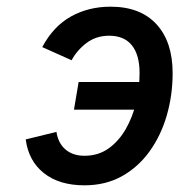

<svg xmlns="http://www.w3.org/2000/svg" viewBox="-20 -543 537 575"><path d="M233 12Q157.5 12 111.5 -24.5Q65.5 -61 57 -125.5L149 -148Q154.5 -113.5 176.5 -95Q198.5 -76.5 233 -76.5Q274.5 -76.5 305.2 -98.5Q336 -120.5 356.8 -156.8Q377.5 -193 387.8 -236.8Q398 -280.5 398 -324Q398 -378.5 375 -407.2Q352 -436 307 -436Q267.5 -436 238.8 -414Q210 -392 194.5 -362.5L106.5 -402Q140 -464.5 192.8 -493.8Q245.5 -523 311 -523Q400.5 -523 448.8 -470.2Q497 -417.5 497 -324Q497 -258 479.5 -197.5Q462 -137 428 -89.8Q394 -42.5 345 -15.2Q296 12 233 12ZM201.5 -214.5 215.5 -297.5H453L438.5 -214.5Z"/></svg>

Font: Overpass Medium
Style: Italic
Weight: 500
Italic angle: -10°
Designer: Delve Withrington, Dave Bailey, Thomas Jockin
Foundry: Delve Fonts LLC
Version: Version 4.000